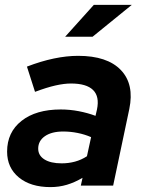

<svg xmlns="http://www.w3.org/2000/svg" viewBox="-20 -758 585 784"><path d="M186 6Q105 6 57 -33.5Q9 -73 9 -139Q9 -218 68 -264.5Q127 -311 228 -311Q265 -311 301.5 -304Q338 -297 370 -285L376 -311Q387 -364 360 -390.5Q333 -417 270 -417Q242 -417 206.5 -409Q171 -401 123 -383L90 -486Q147 -508 199.5 -519Q252 -530 299 -530Q418 -530 473.5 -472Q529 -414 508 -313L442 0H310L317 -32Q285 -13 253 -3.5Q221 6 186 6ZM136 -151Q136 -123 161.5 -107Q187 -91 232 -91Q260 -91 286 -98Q312 -105 335 -120L352 -198Q327 -209 297.5 -215Q268 -221 238 -221Q191 -221 163.5 -202Q136 -183 136 -151ZM363 -738H518L358 -608H246Z"/></svg>

Font: Red Hat Display
Style: Bold Italic
Weight: 700
Italic angle: -12°
Designer: Pentagram / MCKL
Foundry: Pentagram / MCKL
Version: Version 1.003; Red Hat Display Bold Italic